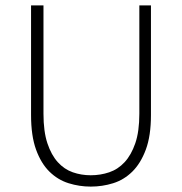

<svg xmlns="http://www.w3.org/2000/svg" viewBox="-20 -679 674 711"><path d="M316 12Q274 12 234 -0.5Q194 -13 163 -43.5Q132 -74 113.5 -125Q95 -176 95 -253V-659H141V-258Q141 -192 155.5 -148.5Q170 -105 194 -78.5Q218 -52 249.5 -41Q281 -30 316 -30Q352 -30 384.5 -41Q417 -52 441.5 -78.5Q466 -105 481 -148.5Q496 -192 496 -258V-659H539V-253Q539 -176 520 -125Q501 -74 470 -43.5Q439 -13 399 -0.5Q359 12 316 12Z"/></svg>

Font: TypoPRO Source Sans Pro
Style: Regular
Weight: 300
Designer: Paul D. Hunt
Foundry: Adobe Systems Incorporated
Version: Version 2.020;PS 2.000;hotconv 1.0.86;makeotf.lib2.5.63406